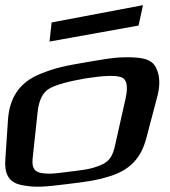

<svg xmlns="http://www.w3.org/2000/svg" viewBox="-71 -699 659 744"><path d="M538 -323C547 -356 548 -384 544 -406C534 -451 516 -471 456 -476C393 -480 358 -474 270 -459C184 -444 151 -439 86 -413C1 -379 -34 -317 -40 -236L-50 -86C-55 -28 -40 7 12 18C66 29 104 25 192 14C263 5 296 2 354 -16C433 -40 475 -87 495 -160ZM374 -132C366 -97 354 -73 319 -59C280 -43 256 -41 200 -34C144 -27 121 -23 87 -29C57 -35 52 -56 56 -90L75 -267C80 -311 95 -341 119 -355C144 -370 191 -383 259 -395C329 -406 376 -408 398 -400C420 -393 426 -366 416 -319ZM466 -600 483 -679 129 -612 121 -538Z"/></svg>

Font: Gamestation Warped
Style: Italic
Weight: 400
Designer: Jonas Hecksher
Foundry: Jonas Hecksher, Playtypeª, e-types AS
Version: Version 1.003